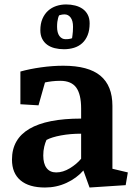

<svg xmlns="http://www.w3.org/2000/svg" viewBox="-20 -838 620 869"><path d="M488.8 -74.2 558.6 -57.6 548.8 0 385.3 10.7 357.4 -66.4Q327.1 -31.7 281.5 -10.5Q235.8 10.7 183.6 10.7Q111.3 10.7 72.8 -21.7Q34.2 -54.2 34.2 -115.7Q34.2 -208.5 113 -254.9Q191.9 -301.3 347.2 -301.3V-346.7Q347.2 -411.1 325 -441.7Q302.7 -472.2 252.9 -472.2Q232.4 -472.2 214.6 -470Q196.8 -467.8 183.6 -464.8L154.3 -361.3L72.3 -366.2V-514.2Q113.8 -525.9 165.8 -533.2Q217.8 -540.5 266.6 -540.5Q379.9 -540.5 434.3 -495.4Q488.8 -450.2 488.8 -358.9ZM347.2 -232.9Q298.3 -232.9 256.1 -225.1Q213.9 -217.3 190.4 -204.6Q184.6 -192.4 180.2 -174.1Q175.8 -155.8 175.8 -134.3Q175.8 -97.2 190.9 -77.4Q206.1 -57.6 234.4 -57.6Q265.1 -57.6 296.1 -76.4Q327.1 -95.2 347.2 -119.6ZM162.6 -701.2Q162.6 -731 172.1 -752.9Q181.6 -774.9 197.5 -789.3Q213.4 -803.7 234.6 -810.8Q255.9 -817.9 279.3 -817.9Q300.8 -817.9 320.1 -813Q339.4 -808.1 354 -797.9Q368.7 -787.6 377.2 -771.2Q385.7 -754.9 385.7 -732.4Q385.7 -701.2 376.7 -679Q367.7 -656.7 352.1 -642.6Q336.4 -628.4 315.2 -621.8Q293.9 -615.2 269.5 -615.2Q247.1 -615.2 227.5 -620.1Q208 -625 193.6 -635.5Q179.2 -646 170.9 -662.4Q162.6 -678.7 162.6 -701.2ZM238.3 -716.8Q238.3 -689.5 249 -675Q259.8 -660.6 276.9 -660.6Q283.7 -660.6 288.8 -661.1Q293.9 -661.6 297.9 -662.6Q302.2 -663.6 306.2 -665Q307.1 -670.9 308.1 -679.2Q309.1 -686 309.8 -695.6Q310.5 -705.1 310.5 -716.8Q310.5 -744.1 299.8 -758.5Q289.1 -772.9 272 -772.9Q266.6 -772.9 262.2 -772.2Q257.8 -771.5 254.4 -770.5Q250.5 -769.5 247.6 -768.6Q244.6 -763.2 242.7 -755.4Q240.7 -748.5 239.5 -739Q238.3 -729.5 238.3 -716.8Z"/></svg>

Font: Noticia Text
Style: Bold
Weight: 700
Designer: JM Sole
Foundry: JM Sole
Version: Version 1.003